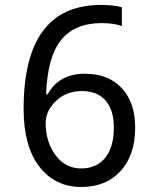

<svg xmlns="http://www.w3.org/2000/svg" viewBox="-20 -744 640 774"><path d="M471.2 -714.8V-639.2Q436.5 -650.9 390.1 -650.9Q280.8 -650.9 225.8 -582Q170.9 -513.2 166 -363.8H171.9Q218.3 -446.8 321.8 -446.8Q417 -446.8 470.9 -388.7Q524.9 -330.6 524.9 -230Q524.9 -118.7 466.1 -54.4Q407.2 9.8 308.1 9.8Q201.7 9.8 138.4 -72.5Q75.2 -154.8 75.2 -305.2Q75.2 -724.1 387.2 -724.1Q438 -724.1 471.2 -714.8ZM439 -230Q439 -300.8 405.5 -338.9Q372.1 -377 310.1 -377Q248 -377 206.1 -337.4Q164.1 -297.9 164.1 -247.1Q164.1 -172.9 203.6 -118.9Q243.2 -64.9 307.1 -64.9Q369.1 -64.9 404.1 -107.9Q439 -150.9 439 -230Z"/></svg>

Font: WenQuanYi Micro Hei Mono
Style: Regular
Weight: 400
Foundry: Ascender Corporation
Version: Version 0.2.0-beta